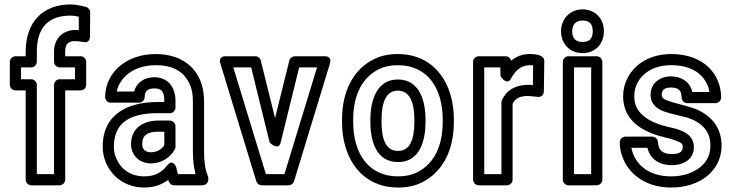

<svg xmlns="http://www.w3.org/2000/svg" viewBox="-20 -805 3291 860"><path d="M320 -671C264 -671 222 -635 222 -574V-528C222 -513 236 -503 247 -503H316V-450H247C232 -450 222 -436 222 -425V-25H145V-425C145 -440 131 -450 120 -450H74V-503H120C135 -503 145 -517 145 -528V-574C145 -684 199 -735 295 -735C309 -735 321 -733 333 -730V-670C327 -670 325 -671 320 -671ZM318 -621C330 -620 344 -619 352 -617C381 -610 383 -635 383 -641L384 -750C384 -760 376 -771 365 -774C345 -779 322 -785 295 -785C173 -785 95 -707 95 -574V-553H49C38 -553 24 -543 24 -528V-425C24 -414 34 -400 49 -400H95V0C95 11 105 25 120 25H247C258 25 272 15 272 0V-400H342C353 -400 366 -410 366 -425V-528C366 -539 357 -553 342 -553H272V-574C272 -609 286 -621 318 -621Z M844 -128C844 -89 848 -54 856 -25H777C775 -34 772 -40 771 -50C771 -50 758 -101 727 -62C705 -34 675 -15 627 -15C564 -15 521 -48 501 -95C494 -111 490 -128 490 -148C490 -260 569 -298 685 -298H741C756 -298 766 -312 766 -323V-353C766 -413 734 -459 671 -459C630 -459 592 -438 581 -395H503C509 -427 527 -451 547 -469C576 -495 621 -513 678 -513C759 -513 808 -481 832 -423C840 -403 844 -380 844 -352ZM678 -563C611 -563 554 -542 514 -507C481 -478 451 -432 451 -370C451 -359 461 -345 476 -345H603C614 -345 628 -355 628 -370C628 -397 642 -409 671 -409C703 -409 716 -396 716 -353V-348H685C560 -348 440 -299 440 -148C440 -122 445 -98 455 -75C483 -11 544 35 627 35C670 35 705 22 733 1C738 13 744 25 759 25H888C899 25 913 15 913 0V-8C913 -11 912 -14 911 -17C899 -45 894 -81 894 -128V-352C894 -488 804 -563 678 -563ZM567 -159C567 -107 608 -73 655 -73C705 -73 745 -101 764 -138C766 -141 766 -145 766 -149V-240C766 -255 752 -265 741 -265H689C628 -265 567 -236 567 -159ZM617 -159C617 -200 641 -215 689 -215H716V-155C705 -137 684 -123 655 -123C632 -123 617 -136 617 -159Z M1237 -166 1320 -503H1400L1254 -25H1171L1025 -503H1105L1188 -166C1188 -166 1228 -128 1237 -166ZM1212 -276 1148 -534C1146 -544 1136 -553 1124 -553H991C956 -553 966 -523 967 -521L1128 7C1131 17 1141 25 1152 25H1273C1283 25 1294 18 1297 7L1458 -521C1468 -555 1436 -553 1434 -553H1301C1291 -553 1279 -546 1276 -534Z M1963 -269V-259C1963 -141 1917 -67 1848 -33C1824 -21 1796 -15 1763 -15C1630 -15 1562 -118 1562 -259V-269C1562 -387 1608 -461 1677 -495C1701 -507 1729 -513 1762 -513C1895 -513 1963 -410 1963 -269ZM1512 -269V-259C1512 -218 1517 -180 1528 -145C1559 -42 1638 35 1763 35C1802 35 1838 28 1870 12C1959 -32 2013 -127 2013 -259V-269C2013 -310 2008 -348 1997 -383C1966 -486 1887 -563 1762 -563C1723 -563 1687 -556 1655 -540C1566 -496 1512 -401 1512 -269ZM1886 -269C1886 -352 1860 -449 1762 -449C1665 -449 1639 -351 1639 -269V-259C1639 -175 1664 -79 1763 -79C1861 -79 1886 -176 1886 -259ZM1836 -269V-259C1836 -176 1814 -129 1763 -129C1711 -129 1689 -175 1689 -259V-269C1689 -351 1712 -399 1762 -399C1813 -399 1836 -351 1836 -269Z M2354 -513C2357 -513 2364 -513 2368 -512L2367 -424C2358 -425 2352 -425 2345 -425C2289 -425 2248 -401 2228 -356C2227 -353 2226 -349 2226 -346V-25H2149V-503H2221L2222 -464C2222 -464 2250 -418 2269 -453C2288 -489 2314 -513 2354 -513ZM2353 -563C2319 -563 2292 -552 2269 -533C2267 -544 2257 -553 2245 -553H2124C2113 -553 2099 -543 2099 -528V0C2099 11 2109 25 2124 25H2251C2262 25 2276 15 2276 0V-340C2288 -363 2305 -375 2345 -375C2356 -375 2376 -372 2389 -371C2409 -369 2416 -385 2416 -396L2418 -532C2418 -558 2381 -563 2353 -563Z M2628 -25H2551V-503H2628ZM2653 25C2664 25 2678 15 2678 0V-528C2678 -539 2668 -553 2653 -553H2526C2515 -553 2501 -543 2501 -528V0C2501 11 2511 25 2526 25ZM2589 -617C2560 -617 2543 -632 2543 -665C2543 -697 2561 -713 2589 -713C2619 -713 2635 -699 2635 -665C2635 -631 2619 -617 2589 -617ZM2589 -567C2644 -567 2685 -606 2685 -665C2685 -724 2644 -763 2589 -763C2535 -763 2493 -722 2493 -665C2493 -606 2535 -567 2589 -567Z M2808 -143H2880C2893 -88 2939 -65 2989 -65C3034 -65 3088 -86 3088 -146C3088 -197 3046 -214 3023 -223C3009 -229 2991 -232 2971 -237C2906 -252 2854 -279 2831 -325C2825 -338 2821 -354 2821 -374C2821 -417 2840 -449 2864 -471C2891 -496 2932 -513 2986 -513C3069 -513 3123 -481 3148 -426C3153 -416 3156 -404 3158 -393H3081C3071 -439 3031 -463 2985 -463C2939 -463 2894 -435 2894 -380C2894 -332 2934 -313 2957 -305C2993 -292 3041 -285 3070 -274C3108 -260 3135 -239 3151 -207C3158 -193 3162 -175 3162 -152C3162 -107 3142 -77 3116 -56C3086 -32 3042 -15 2986 -15C2890 -15 2824 -64 2808 -143ZM2989 -115C2949 -115 2929 -131 2927 -169C2926 -181 2916 -193 2902 -193H2781C2770 -193 2756 -183 2756 -168C2756 -143 2761 -118 2771 -94C2805 -14 2884 35 2986 35C3052 35 3108 16 3148 -17C3182 -45 3212 -90 3212 -152C3212 -245 3153 -296 3087 -320C3051 -333 3003 -342 2974 -353C2952 -361 2944 -366 2944 -380C2944 -401 2956 -413 2985 -413C3019 -413 3033 -400 3033 -368C3033 -357 3043 -343 3058 -343H3185C3196 -343 3210 -353 3210 -368C3210 -396 3205 -422 3194 -446C3160 -523 3082 -563 2986 -563C2922 -563 2867 -542 2830 -507C2799 -478 2771 -433 2771 -374C2771 -255 2873 -210 2960 -189C2980 -185 2994 -180 3005 -176C3032 -165 3038 -163 3038 -146C3038 -126 3025 -115 2989 -115Z"/></svg>

Font: Asimov
Style: NarOu
Weight: 500
Designer: Google
Version: Version 2.000980; 2014